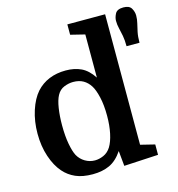

<svg xmlns="http://www.w3.org/2000/svg" viewBox="-116 -891 927 1002"><g transform="rotate(-15 347.5 -390.0)"><path d="M38 -269Q38 -335 56.5 -392.5Q75 -450 106 -485Q135 -517 175 -533.5Q215 -550 265 -550Q312 -550 348 -533Q384 -516 413 -472V-705L336 -724V-780H540V-75L617 -56V0L432 10L424 -72Q393 -26 354 -8Q315 10 263 10Q208 10 170.5 -6.5Q133 -23 107 -53Q76 -88 57 -144.5Q38 -201 38 -269ZM413 -266Q413 -324 403 -367Q393 -410 379 -432Q364 -456 341.5 -469Q319 -482 287 -482Q263 -482 238 -472Q213 -462 199 -436Q186 -412 179.5 -370Q173 -328 173 -278Q173 -220 181 -177Q189 -134 201 -111Q215 -86 239.5 -71.5Q264 -57 292 -57Q315 -57 339 -67.5Q363 -78 379 -103Q395 -129 404 -171.5Q413 -214 413 -266ZM675 -590H605Q605 -623 600.5 -647Q596 -671 591 -691Q586 -711 586 -732Q586 -750 596.5 -770Q607 -790 641 -790Q673 -790 684 -771Q695 -752 695 -732Q695 -711 690 -691Q685 -671 680 -647Q675 -623 675 -590Z"/></g></svg>

Font: Domine
Style: Bold
Weight: 700
Designer: Pablo Impallari, Rodrigo Fuenzalida, Brenda Gallo
Foundry: Pablo Impallari, Rodrigo Fuenzalida, Brenda Gallo
Version: Version 2.000